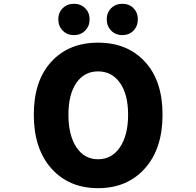

<svg xmlns="http://www.w3.org/2000/svg" viewBox="-20 -984 1040 1018"><path d="M159.2 -376Q159.2 -555.7 252 -656.7Q344.7 -757.8 500 -757.8Q655.3 -757.8 748.5 -656.7Q841.8 -555.7 841.8 -376Q841.8 -195.3 748 -90.8Q654.3 13.7 500 13.7Q345.7 13.7 252.4 -90.8Q159.2 -195.3 159.2 -376ZM659.2 -376Q659.2 -483.4 616.2 -544.4Q573.2 -605.5 500 -605.5Q426.8 -605.5 384.8 -544.4Q342.8 -483.4 342.8 -376Q342.8 -267.6 384.8 -203.6Q426.8 -139.6 500 -139.6Q573.2 -139.6 616.2 -203.6Q659.2 -267.6 659.2 -376ZM289.1 -881.8Q289.1 -917 312.5 -940.4Q335.9 -963.9 372.1 -963.9Q408.2 -963.9 431.6 -940.4Q455.1 -917 455.1 -881.8Q455.1 -845.7 431.6 -821.8Q408.2 -797.9 372.1 -797.9Q335.9 -797.9 312.5 -821.8Q289.1 -845.7 289.1 -881.8ZM545.9 -881.8Q545.9 -917 569.3 -940.4Q592.8 -963.9 628.9 -963.9Q665 -963.9 688 -940.4Q710.9 -917 710.9 -881.8Q710.9 -845.7 688 -821.8Q665 -797.9 628.9 -797.9Q592.8 -797.9 569.3 -821.8Q545.9 -845.7 545.9 -881.8Z"/></svg>

Font: GenEi Gothic M Heavy
Style: Regular
Weight: 800
Designer: o_tamon (Modified); [Source Han Sans]
Ryoko NISHIZUKA  (kana & ideographs); Paul D. Hunt (Latin, Greek & Cyrillic); Wenl
Version: Version 1.1a;Original Version 1.004